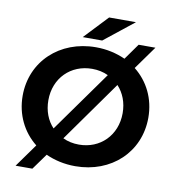

<svg xmlns="http://www.w3.org/2000/svg" viewBox="-101 -989 1045 1148"><g transform="rotate(10 421.5 -415.0)"><path d="M256 -189C218 -229 196 -285 196 -350C196 -485 293 -580 422 -580C457 -580 491 -573 520 -559ZM587 -511C625 -470 647 -415 647 -350C647 -215 550 -120 422 -120C386 -120 353 -127 324 -141ZM243 -27C295 -3 356 11 422 11C641 11 803 -141 803 -350C803 -466 753 -564 671 -629L772 -770H670L601 -673C548 -697 488 -711 422 -711C202 -711 40 -558 40 -350C40 -235 90 -136 172 -71L71 70H173ZM631 -900H468L333 -757H451Z"/></g></svg>

Font: Montserrat-Alt1
Style: Bold
Weight: 700
Designer: Differentunic
Foundry: Differentunic
Version: Version 7.222